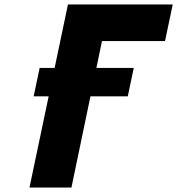

<svg xmlns="http://www.w3.org/2000/svg" viewBox="-20 -845 798 865"><path d="M387.5 -411H555.7L582.6 -539H414.3L439.5 -660H723.5L758.2 -825H286.2L226.1 -539H158.6L131.7 -411H199.2L112.8 0H301.8Z"/></svg>

Font: Hussar
Style: BdOblTwo
Weight: 700
Foundry: Cannot Into Space Fonts
Version: Version 2.00